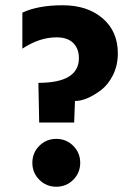

<svg xmlns="http://www.w3.org/2000/svg" viewBox="-20 -702 498 730"><path d="M258.5 -147.5Q285 -121 285 -83Q285 -45 258.5 -18.5Q232 8 194 8Q156 8 129.5 -18.5Q103 -45 103 -83Q103 -121 129.5 -147.5Q156 -174 194 -174Q232 -174 258.5 -147.5ZM280 -481Q280 -517 258.5 -538.5Q237 -560 195 -560Q130 -560 65 -517V-654Q125 -682 218.5 -682Q312 -682 370 -632.5Q428 -583 428 -499Q428 -454 410 -417.5Q392 -381 365 -360Q309 -318 265 -318L262 -236H129L126 -387Q280 -387 280 -481Z"/></svg>

Font: Hind Colombo
Style: Bold
Weight: 700
Designer: Jyotish Sonowal, Aditi Pimprikar
Foundry: Indian Type Foundry
Version: Version 1.000;PS 1.0;hotconv 1.0.86;makeotf.lib2.5.63406; tt